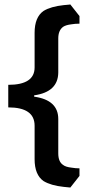

<svg xmlns="http://www.w3.org/2000/svg" viewBox="-20 -738 422 860"><path d="M295 -718 336 -666V-632Q317 -632 299 -629Q275 -626 263 -618Q241 -602 241 -566V-413Q240 -326 133 -311V-305Q241 -290 241 -205V-203V-51Q241 -13 263 1Q274 10 301 13Q318 16 336 16V50L295 102Q292 102 285 101Q272 100 265 99Q208 93 175 73Q135 45 135 -25V-175Q135 -257 17 -257V-358Q135 -358 135 -436Q135 -439 135 -440V-591Q135 -661 175 -689Q208 -709 265 -715Q272 -716 287 -717Q292 -718 295 -718Z"/></svg>

Font: Almarai Bold
Style: Regular
Weight: 700
Designer: Boutros International 2019
Foundry: Created by Boutros International 2019
Version: Version 1.10